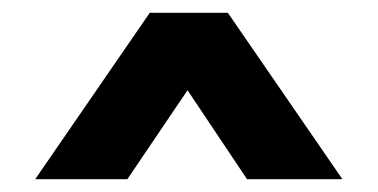

<svg xmlns="http://www.w3.org/2000/svg" viewBox="-20 -720 590 300"><path d="M214 -700H336L515 -440H366L273 -579L179 -440H35Z"/></svg>

Font: 
Style: 㨦
Weight: 700
Designer: A.Korolkova, Vitaly Kuzmin
Foundry: ParaType Ltd
Version: Version 2.000